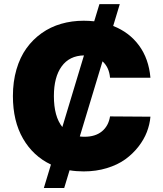

<svg xmlns="http://www.w3.org/2000/svg" viewBox="-20 -840 808 952"><path d="M197.4 92.3 232.6 -24.1Q144.5 -65.7 94.3 -152.5Q44 -239.3 44 -363.6Q44 -435 61.6 -495.6Q79.2 -556.1 111 -600.3Q142.8 -644.5 186.6 -675.6Q230.5 -706.7 283.2 -721.9Q335.9 -737.2 394.9 -737.2Q420.5 -737.2 447.1 -734.4L473 -819.6H573.9L541.2 -711.3Q621.1 -680 669.4 -614.3Q717.7 -548.7 725.9 -454.5H525.6Q521.3 -506 488.3 -535.9L375.7 -163.4Q385.7 -161.9 399.1 -161.9Q452.8 -161.9 485.4 -188.7Q518.1 -215.6 525.6 -262.8L725.9 -261.4Q722.7 -223.4 708.3 -185.7Q693.9 -148.1 666.2 -112.6Q638.5 -77.1 600.9 -49.9Q563.2 -22.7 509.9 -6.4Q456.7 9.9 394.9 9.9Q357.6 9.9 324.9 4.3L298.3 92.3ZM289.1 -210.2 396.3 -565.3Q324.2 -563.9 285.7 -510.8Q247.2 -457.7 247.2 -363.6Q247.2 -262.1 289.1 -210.2Z"/></svg>

Font: Karasuma Gothic
Style: Black
Weight: 900
Designer: Rasmus Andersson / Ryoko Nishizuka
Foundry: Genbu
Version: Version 1.00